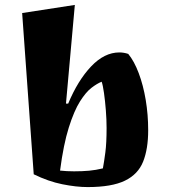

<svg xmlns="http://www.w3.org/2000/svg" viewBox="-20 -736 705 780"><path d="M336 24Q290 24 233 12.5Q176 1 117 -28L70 -683L284 -716L248 -315H257Q296 -409 350 -466Q404 -523 465 -523Q483 -523 501 -517Q525 -488 543.5 -439Q562 -390 572 -330Q582 -270 582 -207Q582 -131 561.5 -79.5Q541 -28 487.5 -2Q434 24 336 24ZM281 -40Q315 -40 342 -42.5Q369 -45 398 -52Q403 -79 408 -117Q413 -155 413 -216Q413 -250 410 -288Q407 -326 402.5 -358Q398 -390 393 -404Q375 -397 352 -379.5Q329 -362 305 -324Q281 -286 259.5 -218Q238 -150 224 -43Q251 -40 281 -40Z"/></svg>

Font: Joti One
Style: Regular
Weight: 400
Designer: Eduardo Rodriguez Tunni
Foundry: Eduardo Rodriguez Tunni
Version: Version 1.002; ttfautohint (v1.8.4.7-5d5b);gftools[0.9.24]